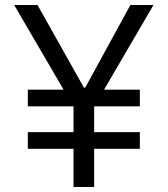

<svg xmlns="http://www.w3.org/2000/svg" viewBox="-20 -753 675 773"><path d="M359 0H276V-154H92V-221H276V-325H92V-392H236L37 -733H131L318 -400H323L505 -733H598L399 -392H543V-325H359V-221H543V-154H359Z"/></svg>

Font: IBM Plex Sans JP
Style: Regular
Weight: 400
Designer: Mike Abbink; Paul van der Laan; Pieter van Rosmalen; Wujin Sim; Yejin Wi; Jinhee Kim; Boomi Park; Yona Kim; Kichan Ma
Foundry: Sandoll Inc.
Version: Version 1.000